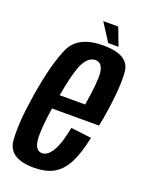

<svg xmlns="http://www.w3.org/2000/svg" viewBox="-136 -769 635 841"><g transform="rotate(20 181.5 -349.0)"><path d="M129.5 4.5Q11 4.5 5 -79Q-1 -162.5 21.5 -298.5Q46.5 -449 81.5 -526Q116.5 -603 234 -603Q353.5 -603 360.5 -526.8Q367.5 -450.5 342 -301Q338.5 -282 335 -266.5H116Q100.5 -162 104.5 -118.5Q109 -67.5 141.5 -67.5Q167 -67.5 188.2 -102Q209.5 -136.5 225 -215.5L320.5 -204Q304.5 -126 280.5 -80.5Q256.5 -35 220 -15.2Q183.5 4.5 129.5 4.5ZM127.5 -332.5H246.5Q265.5 -446.5 260.5 -487.5Q255 -531 223 -531Q190.5 -531 168 -487Q148.5 -448.5 127.5 -332.5ZM249.5 -620 196 -703H266L297.5 -620Z"/></g></svg>

Font: Anybody Condensed Medium
Style: Italic
Weight: 500
Width: 3
Italic angle: -10°
Designer: Tyler Finck
Foundry: Etcetera Type Company
Version: Version 1.010; ttfautohint (v1.8.3) -l 8 -r 50 -G 200 -x 14 